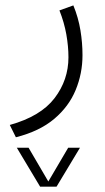

<svg xmlns="http://www.w3.org/2000/svg" viewBox="-20 -244 387 708"><path d="M127.9 444.3 42 300.8H85.4L158.2 425.3L231.4 300.8H274.9L188.5 444.3ZM250.5 -224.1Q269 -178.7 276.6 -132.3Q284.2 -85.9 284.2 -40.5Q284.2 26.9 259 87.9Q233.9 148.9 179.7 194.6Q125.5 240.2 38.6 262.2L16.1 216.8Q129.9 185.1 181.2 117.9Q232.4 50.8 232.4 -32.7Q232.4 -73.2 224.6 -117.2Q216.8 -161.1 199.2 -205.6Z"/></svg>

Font: Vazir Thin FD-UI
Style: Thin-FD-UI
Weight: 100
Designer: Saber Rastikerdar
Foundry: Saber Rastikerdar
Version: Version 30.1.0